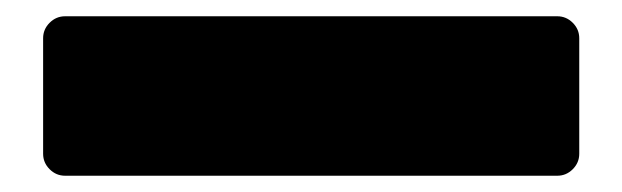

<svg xmlns="http://www.w3.org/2000/svg" viewBox="-20 -118 765 236"><path d="M60 98Q49 98 41 90Q33 82 33 71V-71Q33 -82 41 -90Q49 -98 60 -98H665Q676 -98 684 -90Q692 -82 692 -71V71Q692 82 684 90Q676 98 665 98Z"/></svg>

Font: Rubik Light Black
Style: Regular
Weight: 900
Version: Version 2.104